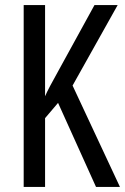

<svg xmlns="http://www.w3.org/2000/svg" viewBox="-20 -734 491 754"><path d="M451 0 265 -398 442 -714H351L211 -459C183 -409 165 -375 157 -356V-714H73V0H157V-270L208 -330L357 0Z"/></svg>

Font: Noto Sans Telugu ExtraCondensed
Style: Regular
Weight: 400
Width: 2
Designer: Jelle Bosma - Monotype Design Team
Foundry: Monotype Imaging Inc.
Version: Version 2.005